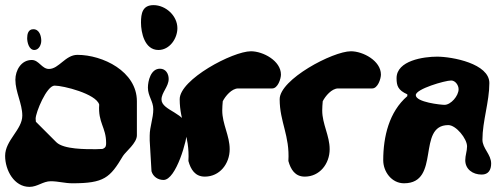

<svg xmlns="http://www.w3.org/2000/svg" viewBox="-47 -688 1964 749"><path d="M59 -539C59 -523 66 -493 87 -493C105 -493 114 -514 114 -529C114 -547 107 -574 83 -574C63 -574 59 -555 59 -539ZM92 -225C92 -249 135 -354 166 -354C200 -354 328 -322 340 -280C335 -208 367 -192 367 -130C367 -119 366 -112 353 -107C349 -107 331 -106 327 -106C288 -106 202 -105 173 -133L93 -213C93 -214 92 -222 92 -225ZM-27 -80C-27 -24 8 41 68 41C99 41 121 19 151 19C180 19 206 27 235 27C359 27 382 6 433 -80C444 -97 487 -130 487 -160V-293C487 -410 353 -474 255 -474C208 -474 183 -419 144 -419C116 -419 105 -454 77 -454C35 -454 13 -413 13 -377C13 -329 40 -284 40 -237C40 -182 -27 -141 -27 -80Z M503 -600C503 -561 517 -493 571 -493C615 -493 645 -538 645 -578C645 -627 599 -668 552 -668C509 -668 503 -636 503 -600ZM544 -20C550 1 569 14 591 14C640 14 684 -144 684 -183C684 -248 583 -255 583 -300C583 -327 611 -350 611 -380C611 -400 600 -420 577 -420C541 -420 530 -372 530 -346C530 -313 551 -293 551 -262C551 -226 537 -194 537 -159V-140C538 -122 543 -38 544 -20Z M688 -60C697 -27 714 1 752 1C810 1 849 -49 849 -106C849 -159 820 -204 820 -257C820 -262 821 -288 822 -293C832 -313 857 -343 882 -343H1015C1037 -343 1049 -381 1049 -397C1049 -451 979 -488 932 -488C861 -488 654 -378 654 -301C654 -212 694 -159 688 -60Z M1078 -60C1087 -27 1104 1 1142 1C1200 1 1239 -49 1239 -106C1239 -159 1210 -204 1210 -257C1210 -262 1211 -288 1212 -293C1222 -313 1247 -343 1272 -343H1405C1427 -343 1439 -381 1439 -397C1439 -451 1369 -488 1322 -488C1251 -488 1044 -378 1044 -301C1044 -212 1084 -159 1078 -60Z M1575 -317C1575 -341 1689 -374 1713 -374C1729 -374 1742 -356 1742 -340C1742 -314 1712 -279 1687 -279C1674 -279 1575 -289 1575 -317ZM1448 -63C1448 -18 1481 27 1529 27C1674 27 1577 -200 1702 -200C1732 -200 1775 -147 1775 -117C1775 -98 1768 -82 1768 -63C1768 -28 1797 -7 1832 -7C1859 -7 1869 -26 1869 -50C1869 -86 1835 -109 1835 -143C1835 -215 1862 -291 1862 -364C1862 -440 1717 -467 1658 -467C1606 -467 1500 -452 1500 -383C1500 -353 1506 -336 1542 -320V-313C1471 -252 1448 -155 1448 -63Z"/></svg>

Font: Charger
Style: Overspray
Weight: 400
Designer: Jasper
Foundry: Cannot Into Space Fonts
Version: Version 0.980